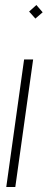

<svg xmlns="http://www.w3.org/2000/svg" viewBox="-20 -717 190 765"><path d="M76 -480 5 28H41L112 -480ZM96 -671 121 -643 150 -668 125 -697Z"/></svg>

Font: Reckless Catfish
Style: It
Weight: 400
Foundry: Cannot Into Space Fonts
Version: Version 0.2894